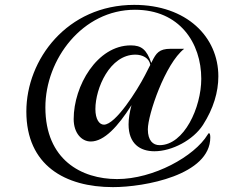

<svg xmlns="http://www.w3.org/2000/svg" viewBox="-20 -702 957 787"><path d="M812 -190C855 -257 875 -325 875 -389C875 -551 745 -682 530 -682C255 -682 88 -458 88 -245C88 -24 247 65 443 65C572 65 842 16 842 -139C842 -149 840 -156 837 -156C835 -156 833 -154 831 -150C777 -61 609 32 460 32C314 32 166 -47 166 -262C166 -459 318 -662 533 -662C716 -662 805 -526 805 -379C805 -262 735 -107 634 -107C607 -107 586 -126 586 -172C586 -232 657 -441 735 -502H679C632 -502 620 -484 603 -450L600 -444C581 -499 560 -516 516 -516C378 -516 282 -350 282 -214C282 -156 315 -122 352 -122C407 -122 464 -184 519 -271C511 -241 507 -215 507 -192C507 -113 554 -82 613 -82C685 -82 772 -128 812 -190ZM574 -393C543 -333 454 -191 406 -191C387 -191 371 -213 371 -255C371 -340 430 -478 535 -478C564 -478 592 -464 596 -436Z"/></svg>

Font: Playball
Style: Regular
Weight: 400
Designer: Robert E. Leuschke
Foundry: Robert E. Leuschke
Version: Version 1.001